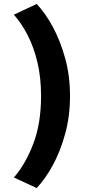

<svg xmlns="http://www.w3.org/2000/svg" viewBox="-20 -780 448 968"><path d="M333 -296Q333 -194 308.5 -105Q284 -16 246 53.5Q208 123 165 168L50 115Q109 47 148 -55.5Q187 -158 187 -296Q187 -388 169 -464.5Q151 -541 120 -601.5Q89 -662 50 -706L165 -760Q208 -715 246 -645Q284 -575 308.5 -486.5Q333 -398 333 -296Z"/></svg>

Font: Reem Kufi Fun
Style: Regular
Weight: 400
Designer: Khaled Hosny
Version: Version 1.005